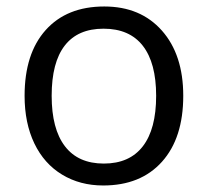

<svg xmlns="http://www.w3.org/2000/svg" viewBox="-20 -565 644 595"><path d="M547.9 -268.1Q547.9 -137.2 481.9 -63.7Q416 9.8 299.8 9.8Q228 9.8 172.4 -23.9Q116.7 -57.6 86.4 -120.6Q56.2 -183.6 56.2 -268.1Q56.2 -398.9 121.6 -471.9Q187 -544.9 303.2 -544.9Q415.5 -544.9 481.7 -470.2Q547.9 -395.5 547.9 -268.1ZM140.1 -268.1Q140.1 -165.5 181.2 -111.8Q222.2 -58.1 301.8 -58.1Q381.3 -58.1 422.6 -111.6Q463.9 -165 463.9 -268.1Q463.9 -370.1 422.6 -423.1Q381.3 -476.1 300.8 -476.1Q221.2 -476.1 180.7 -423.8Q140.1 -371.6 140.1 -268.1Z"/></svg>

Font: f01899195
Style: Regular
Weight: 400
Foundry: Ascender Corporation
Version: Version 1.10